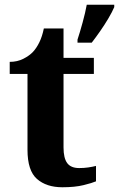

<svg xmlns="http://www.w3.org/2000/svg" viewBox="-20 -780 502 810"><path d="M243 10Q176 10 136 -25Q96 -60 96 -148V-468H21V-519Q53 -519 78.5 -532Q104 -545 119 -561Q134 -577 146 -601.5Q158 -626 165 -660H248V-536H376V-468H248V-158Q248 -113 263.5 -92Q279 -71 314 -71Q334 -71 351.5 -73.5Q369 -76 385 -80V-15Q369 -8 332.5 1Q296 10 243 10ZM307 -613Q317 -643 328.5 -685Q340 -727 346 -760H462V-750Q453 -729 437 -702Q421 -675 402.5 -648.5Q384 -622 367 -600H307Z"/></svg>

Font: Noto Serif Khojki
Style: Bold
Weight: 700
Version: Version 2.003